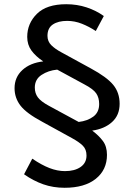

<svg xmlns="http://www.w3.org/2000/svg" viewBox="-20 -698 635 910"><path d="M286 192Q232 192 185 175.5Q138 159 94 128L133 54Q177 84 214.5 98.5Q252 113 288 113Q334 113 362 93.5Q390 74 390 39Q390 10 372.5 -7.5Q355 -25 320 -44L180 -121Q105 -161 77 -197.5Q49 -234 49 -280Q49 -332 86 -366Q123 -400 185 -407Q149 -431 129 -458.5Q109 -486 109 -523Q109 -587 155 -632.5Q201 -678 294 -678Q345 -678 390.5 -663Q436 -648 472 -622L434 -551Q402 -572 368 -585.5Q334 -599 298 -599Q256 -599 230.5 -582Q205 -565 205 -528Q205 -502 223 -484Q241 -466 271 -450L410 -374Q486 -333 516.5 -296Q547 -259 547 -206Q547 -152 511 -119.5Q475 -87 417 -79Q448 -56 467.5 -30Q487 -4 487 36Q487 107 434 149.5Q381 192 286 192ZM353 -120Q395 -125 422.5 -145.5Q450 -166 450 -205Q450 -235 436 -255.5Q422 -276 380 -298L251 -368Q209 -364 177 -343Q145 -322 145 -283Q145 -256 159.5 -236.5Q174 -217 211 -197Z"/></svg>

Font: Gantari Medium
Style: Regular
Weight: 500
Designer: Anugrah Pasau
Foundry: Lafontype
Version: Version 1.000; ttfautohint (v1.8.4.7-5d5b)